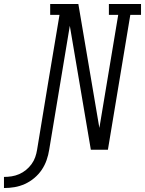

<svg xmlns="http://www.w3.org/2000/svg" viewBox="-172 -755 731 968"><path d="M-152 193V137Q-133 137 -113.5 134Q-94 131 -75.5 123Q-57 115 -41 102Q-25 89 -13 72.5Q-1 56 5.5 37.5Q12 19 15 0Q43 -170 71 -340Q99 -510 128 -680H81V-735H223L329 -110L424 -680H377V-735H539V-680H485L372 0H286L180 -625L76 0Q72 26 63 52Q54 78 38.5 101Q23 124 1 142.5Q-21 161 -46.5 172.5Q-72 184 -98.5 188.5Q-125 193 -152 193Z"/></svg>

Font: Iosevka Curly Slab LtObl
Style: Regular
Weight: 300
Italic angle: -9°
Monospace: yes
Designer: Belleve Invis
Foundry: Belleve Invis
Version: Version 11.0.0; ttfautohint (v1.8.3)